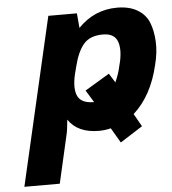

<svg xmlns="http://www.w3.org/2000/svg" viewBox="-55 -606 804 897"><g transform="rotate(-5 347.0 -158.0)"><path d="M344 -477Q420 -556 527 -556Q584 -556 622 -533.5Q660 -511 675.5 -472.5Q691 -434 693.5 -382.5Q696 -331 681 -274Q648 -132 561 -54L595 6L490 73L449 3Q421 10 393 10Q294 10 250 -55Q245 -2 241 12L189 240H23L204 -546H338ZM489 -209Q507 -249 514 -284Q533 -352 519.5 -394.5Q506 -437 450 -437Q391 -437 361 -403.5Q331 -370 313 -298L309 -282Q288 -208 303 -167Q318 -126 380 -126H382L347 -183L462 -252Z"/></g></svg>

Font: Passageway
Style: BdIt
Weight: 700
Foundry: Ascender Corporation
Version: Version 1.11